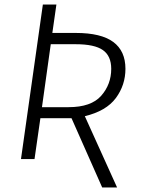

<svg xmlns="http://www.w3.org/2000/svg" viewBox="-20 -705 627 851"><path d="M356 -190 499 126H433L297 -181H159L133 0H73L170 -685H230L212 -559H316Q428 -559 482 -519Q536 -479 536 -400Q536 -328 493.5 -270.5Q451 -213 356 -190ZM284 -230Q384 -230 428.5 -280.5Q473 -331 473 -400Q473 -457 436 -483Q399 -509 316 -509H205L166 -230Z"/></svg>

Font: Fira Sans Light
Style: Italic
Weight: 300
Italic angle: -8°
Designer: bBox Type GmbH & Carrois Corporate GbR & Edenspiekermann AG
Foundry: bBox Type GmbH & Carrois Corporate GbR & Edenspiekermann AG
Version: Version 4.301